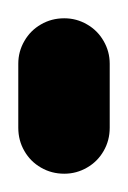

<svg xmlns="http://www.w3.org/2000/svg" viewBox="-20 -190 140 210"><path d="M0 -50.3H100V-120.3H0ZM50.3 -100Q36.3 -100 24.8 -93.3Q13.3 -86.7 6.7 -75.2Q0 -63.7 0 -50.3Q0 -36.3 6.7 -24.8Q13.3 -13.3 24.8 -6.7Q36.3 0 50.3 0Q63.7 0 75.2 -6.7Q86.7 -13.3 93.3 -24.8Q100 -36.3 100 -50.3Q100 -63.7 93.3 -75.2Q86.7 -86.7 75.2 -93.3Q63.7 -100 50.3 -100ZM50.3 -170Q36.3 -170 24.8 -163.3Q13.3 -156.7 6.7 -145.2Q0 -133.7 0 -120.3Q0 -106.3 6.7 -94.8Q13.3 -83.3 24.8 -76.7Q36.3 -70 50.3 -70Q63.7 -70 75.2 -76.7Q86.7 -83.3 93.3 -94.8Q100 -106.3 100 -120.3Q100 -133.7 93.3 -145.2Q86.7 -156.7 75.2 -163.3Q63.7 -170 50.3 -170Z"/></svg>

Font: Wavefont Thin
Style: Regular
Weight: 100
Monospace: yes
Version: Version 3.005;gftools[0.9.33]